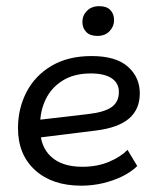

<svg xmlns="http://www.w3.org/2000/svg" viewBox="-20 -588 498 619"><path d="M242 10.6Q148.4 10.6 93.2 -39.4Q38 -89.5 38 -174.6Q38 -238.3 65.4 -291.1Q92.7 -343.9 145.9 -375.6Q199.1 -407.3 275.3 -407.3Q353.3 -407.3 392 -373.3Q430.7 -339.3 430.7 -286.9Q430.7 -236.1 396.5 -206.3Q362.4 -176.5 290.3 -167.3L82.6 -141.5L82.2 -199L263 -220.1Q315.8 -225.9 339.6 -242.6Q363.3 -259.4 363.3 -291.2Q363.3 -319.9 340.1 -335.6Q316.8 -351.2 272.9 -351.2Q219.1 -351.2 182.5 -328.6Q145.9 -305.9 127.6 -268.3Q109.3 -230.7 109.3 -185.5V-174.2Q109.3 -115.5 144.6 -82.9Q180 -50.3 245.8 -50.3Q293.3 -50.3 331.3 -66.3Q369.2 -82.3 391.2 -104.8L422.5 -52.7Q403.1 -33.6 374.5 -19.5Q345.8 -5.4 311.8 2.6Q277.8 10.6 242 10.6ZM293.8 -472.2Q270.2 -472.2 257.9 -485Q245.6 -497.9 245.6 -517.1Q245.6 -537.9 260.3 -553Q275 -568.1 300.2 -568.1Q323.8 -568.1 335.8 -555.6Q347.8 -543 347.8 -522.8Q347.8 -503.2 333.4 -487.7Q319 -472.2 293.8 -472.2Z"/></svg>

Font: Rokkitt SemiBold
Style: Italic
Weight: 600
Italic angle: -9°
Designer: Vernon Adams
Foundry: Vernon Adams
Version: Version 3.103